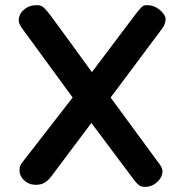

<svg xmlns="http://www.w3.org/2000/svg" viewBox="-20 -720 717 748"><path d="M593 -92Q613 -68 613 -54Q613 -30 592.5 -11Q572 8 545 8Q531 8 523 2.5Q515 -3 506 -14L336 -241L180 -33Q167 -16 153 -8Q139 0 120 0Q93 0 74.5 -17Q56 -34 56 -55Q56 -69 59.5 -76Q63 -83 72 -94L263 -340Q133 -517 65 -611Q53 -628 53 -640Q53 -665 73.5 -682.5Q94 -700 124 -700Q140 -700 150.5 -690.5Q161 -681 176 -661Q252 -558 338 -439Q423 -551 513 -671Q526 -687 533 -693.5Q540 -700 552 -700Q580 -700 602.5 -681.5Q625 -663 625 -645Q625 -627 612 -609L411 -340Z"/></svg>

Font: Mali SemiBold
Style: Regular
Weight: 600
Designer: Kitiyaporn Chalermlarp | Katatrad Aksorn Co.,Ltd.
Foundry: Cadson Demak Co.,Ltd.
Version: Version 1.000; ttfautohint (v1.6)